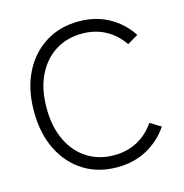

<svg xmlns="http://www.w3.org/2000/svg" viewBox="-107 -814 886 926"><g transform="rotate(-15 335.5 -351.0)"><path d="M367 13Q272 13 200 -32Q128 -77 87.5 -159Q47 -241 47 -351Q47 -461 87.5 -542.5Q128 -624 200 -669.5Q272 -715 367 -715Q450 -715 515.5 -679.5Q581 -644 624 -579L570 -547Q536 -598 484 -626Q432 -654 367 -654Q292 -654 234 -617.5Q176 -581 143 -513Q110 -445 110 -351Q110 -257 143 -188.5Q176 -120 234 -83.5Q292 -47 367 -47Q432 -47 484 -75Q536 -103 570 -154L624 -121Q581 -58 515.5 -22.5Q450 13 367 13Z"/></g></svg>

Font: Zen Kaku Gothic Antique
Style: Regular
Weight: 400
Designer: Yoshimichi Ohira
Foundry: Positype
Version: Version 1.001